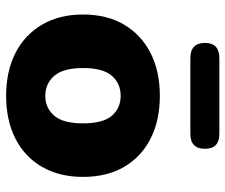

<svg xmlns="http://www.w3.org/2000/svg" viewBox="-76 -666 753 642"><g transform="rotate(90 301.0 -345.5)"><path d="M301 11Q219 11 158 -20Q97 -51 63 -109Q29 -167 29 -246Q29 -326 63 -383.5Q97 -441 158 -472Q219 -503 301 -503Q383 -503 444 -472Q505 -441 538.5 -383.5Q572 -326 572 -246Q572 -167 538.5 -109Q505 -51 444 -20Q383 11 301 11ZM301 -120Q342 -120 367.5 -150Q393 -180 393 -246Q393 -313 367.5 -342.5Q342 -372 301 -372Q260 -372 234 -342.5Q208 -313 208 -246Q208 -180 234 -150Q260 -120 301 -120ZM175 -605Q124 -605 124 -654Q124 -702 175 -702H428Q478 -702 478 -654Q478 -605 428 -605Z"/></g></svg>

Font: Chiron GoRound TC H
Style: Regular
Weight: 900
Designer: Ryoko NISHIZUKA 西塚涼子 (kana, bopomofo & ideographs); Paul D. Hunt (Latin, Greek & Cyrillic); Sandoll Communications 산돌커뮤니
Foundry: Adobe
Version: Version 1.000;hotconv 1.1.1;makeotfexe 2.6.0